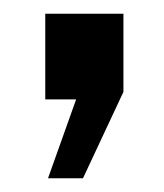

<svg xmlns="http://www.w3.org/2000/svg" viewBox="-20 -145 239 280"><path d="M50 115 91 0H46V-125H160V-11L101 115Z"/></svg>

Font: Cabin Condensed SemiBold
Style: Regular
Weight: 600
Width: 3
Designer: Pablo Impallari
Foundry: Pablo Impallari. http://www.impallari.com Igino Marini. http://www.ikern.com
Version: Version 2.001